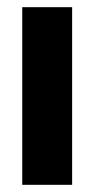

<svg xmlns="http://www.w3.org/2000/svg" viewBox="-20 -515 263 535"><path d="M181 0H42V-495H181Z"/></svg>

Font: Teko SemiBold
Style: Regular
Weight: 600
Designer: Manushi Parikh, Jonny Pinhorn
Foundry: Indian Type Foundry
Version: Version 1.106;PS 1.0;hotconv 1.0.78;makeotf.lib2.5.61930; tt